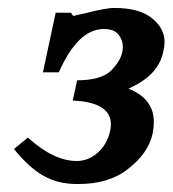

<svg xmlns="http://www.w3.org/2000/svg" viewBox="-20 -462 434 483"><path d="M88 -280 120 -430H159Q162 -422 166 -422Q168 -423 177.5 -425Q187 -427 196 -429Q219 -435 237.5 -438.5Q256 -442 268 -442Q330 -442 362 -416.5Q394 -391 394 -356Q394 -345 391 -333Q379 -272 303 -239Q367 -214 367 -155Q367 -141 364 -126Q353 -76 302 -37Q255 1 176 1Q150 1 129.5 -4Q109 -9 90 -19.5Q71 -30 53 -46.5Q35 -63 15 -87L50 -116Q115 -57 173 -57Q202 -57 225.5 -77.5Q249 -98 257 -132Q259 -141 259 -149Q259 -205 163 -209L174 -260Q232 -260 258 -283Q284 -309 288 -333Q289 -339 289 -345Q289 -361 278 -375Q267 -389 241 -389Q176 -389 128 -280Z"/></svg>

Font: New Athena Unicode
Style: Bold Italic
Weight: 700
Designer: J. Rusten 1997; rev. by R. Hancock 2001, 2002, rev. by D. Mastronarde 2002-2021
Foundry: Society for Classical Studies (formerly American Philological Association)
Version: Version 5.008